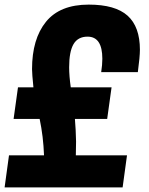

<svg xmlns="http://www.w3.org/2000/svg" viewBox="-25 -813 645 833"><path d="M507 0H-5L14 -139H166Q163 -221 147 -297H34L53 -434H120Q114 -493 114 -513Q114 -644 174.5 -718.5Q235 -793 360 -793Q475 -793 528.5 -745Q582 -697 582 -597Q582 -567 573 -500H414Q419 -532 419 -558Q419 -654 355 -654Q313 -654 294 -621.5Q275 -589 275 -521Q275 -484 282 -434H459L440 -297H300Q304 -250 305 -199L304 -139H526Z"/></svg>

Font: Tanohe Sans
Style: Bold Italic
Weight: 700
Designer: Village Type and Design LLC & Cristiano Sobral
Foundry: Cooper Hewitt Smithsonian Design Museum
Version: Version 1.00;September 29, 2021;FontCreator 13.0.0.2655 64-b